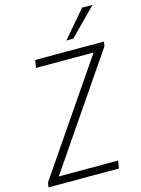

<svg xmlns="http://www.w3.org/2000/svg" viewBox="-135 -995 786 1070"><g transform="rotate(-15 258.5 -459.5)"><path d="M8 0 12 -27 465 -690 467 -661H113L120 -705H517L512 -678L59 -15L58 -44H421L414 0ZM316 -765 448 -919H508L356 -765Z"/></g></svg>

Font: Nunito Sans 7pt Condensed ExtraLight
Style: Italic
Weight: 250
Width: 3
Italic angle: -9°
Designer: Vernon Adams
Foundry: Vernon Adams
Version: Version 3.101;gftools[0.9.27]